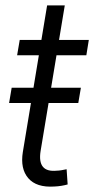

<svg xmlns="http://www.w3.org/2000/svg" viewBox="-20 -696 354 722"><path d="M284.2 -366.2 274.4 -308.6H14.2L23.9 -366.2ZM314 -545.9 304.7 -488.3H44.4L54.2 -545.9ZM157.2 -675.8H223.6L132.8 -128.9Q126 -87.4 141.4 -68.8Q156.7 -50.3 193.8 -54.2Q200.7 -54.2 211.2 -55.9Q221.7 -57.6 230.5 -59.6L234.4 -2.4Q224.1 0.5 210.9 2.7Q197.8 4.9 184.1 5.4Q117.2 9.8 86.4 -25.9Q55.7 -61.5 65.9 -124.5Z"/></svg>

Font: Inter Light
Style: Italic
Weight: 300
Italic angle: -9.3988°
Designer: Rasmus Andersson
Foundry: rsms
Version: Version 4.001;git-66647c0bb